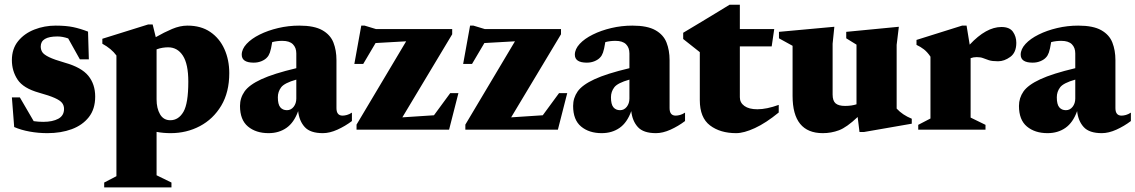

<svg xmlns="http://www.w3.org/2000/svg" viewBox="-20 -562 4920 832"><path d="M221 -451Q266.5 -451 297.2 -444.5Q328 -438 361.5 -425L365 -305H326L275.5 -395.5Q251 -404 229 -404Q156.5 -404 156.5 -360.5Q156.5 -347 163.2 -336.2Q170 -325.5 192.5 -314.5Q215 -303.5 262 -290Q333 -270 362.8 -233.5Q392.5 -197 392.5 -143.5Q392.5 -89.5 365 -54.5Q337.5 -19.5 290.8 -2.2Q244 15 185.5 15Q146 15 108.8 8.2Q71.5 1.5 41.5 -11.5L31.5 -140H66L126 -37Q146.5 -34 167.5 -34Q208 -34 232.8 -47.5Q257.5 -61 257.5 -90Q257.5 -105 249 -116Q240.5 -127 217 -137.5Q193.5 -148 148.5 -160.5Q81 -179.5 56.2 -217Q31.5 -254.5 31.5 -301.5Q31.5 -350.5 58.5 -383.8Q85.5 -417 129 -434Q172.5 -451 221 -451Z M723 229V250H431.5V229L484.5 201.5V-321.5Q463 -351 423.5 -372.5V-394L622 -456H641.5L655 -401Q691.5 -422 725.8 -436.5Q760 -451 792.5 -451Q851 -451 891.2 -423.5Q931.5 -396 952.5 -349.2Q973.5 -302.5 973.5 -245Q973.5 -162.5 938.8 -104.2Q904 -46 846.2 -15.5Q788.5 15 719.5 15Q687.5 15 658.5 9.5V197.5ZM796 -208Q796 -284.5 772.5 -320.8Q749 -357 708.5 -357Q697.5 -357 684.5 -355Q671.5 -353 658.5 -348V-131.5Q658.5 -92.5 673.5 -66.8Q688.5 -41 718 -41Q753.5 -41 774.8 -77.2Q796 -113.5 796 -208Z M1505 -37.5Q1476 -15.5 1442.2 -0.2Q1408.5 15 1379 15Q1324.5 15 1300.5 -11.5Q1276.5 -38 1272 -80.5Q1254 -30.5 1221.2 -7.8Q1188.5 15 1144 15Q1089 15 1054.5 -13.8Q1020 -42.5 1020 -103Q1020 -137.5 1039.8 -165.8Q1059.5 -194 1112.2 -218.5Q1165 -243 1264 -266.5V-330.5Q1264 -355.5 1249.2 -370.2Q1234.5 -385 1203.5 -385Q1180 -385 1159.5 -379.5Q1154.5 -348 1149.5 -334.2Q1144.5 -320.5 1137.5 -313.5Q1129.5 -304 1113.8 -297.2Q1098 -290.5 1079.5 -290.5Q1027.5 -290.5 1027.5 -325Q1027.5 -349 1048.5 -371.8Q1069.5 -394.5 1105.2 -412.2Q1141 -430 1185.5 -440.5Q1230 -451 1277 -451Q1341.5 -451 1376.5 -431.2Q1411.5 -411.5 1424.8 -377.8Q1438 -344 1438 -301.5V-93.5Q1438 -61 1464.5 -61Q1473 -61 1483.2 -63.8Q1493.5 -66.5 1505 -74ZM1184 -140.5Q1184 -110 1194.5 -97.2Q1205 -84.5 1223.5 -84.5Q1241 -84.5 1252.5 -99.2Q1264 -114 1264 -135V-217Q1212.5 -202.5 1198.2 -183.5Q1184 -164.5 1184 -140.5Z M1525 0V-22L1740 -383L1607.5 -375.5L1554 -285H1515.5L1545.5 -451H1560L1609.5 -436H1939.5V-413.5L1723.5 -53.5L1860.5 -62.5L1931 -158.5H1966.5L1926 0Z M1996.5 0V-22L2211.5 -383L2079 -375.5L2025.5 -285H1987L2017 -451H2031.5L2081 -436H2411V-413.5L2195 -53.5L2332 -62.5L2402.5 -158.5H2438L2397.5 0Z M2948.5 -37.5Q2919.5 -15.5 2885.8 -0.2Q2852 15 2822.5 15Q2768 15 2744 -11.5Q2720 -38 2715.5 -80.5Q2697.5 -30.5 2664.8 -7.8Q2632 15 2587.5 15Q2532.5 15 2498 -13.8Q2463.5 -42.5 2463.5 -103Q2463.5 -137.5 2483.2 -165.8Q2503 -194 2555.8 -218.5Q2608.5 -243 2707.5 -266.5V-330.5Q2707.5 -355.5 2692.8 -370.2Q2678 -385 2647 -385Q2623.5 -385 2603 -379.5Q2598 -348 2593 -334.2Q2588 -320.5 2581 -313.5Q2573 -304 2557.2 -297.2Q2541.5 -290.5 2523 -290.5Q2471 -290.5 2471 -325Q2471 -349 2492 -371.8Q2513 -394.5 2548.8 -412.2Q2584.5 -430 2629 -440.5Q2673.5 -451 2720.5 -451Q2785 -451 2820 -431.2Q2855 -411.5 2868.2 -377.8Q2881.5 -344 2881.5 -301.5V-93.5Q2881.5 -61 2908 -61Q2916.5 -61 2926.8 -63.8Q2937 -66.5 2948.5 -74ZM2627.5 -140.5Q2627.5 -110 2638 -97.2Q2648.5 -84.5 2667 -84.5Q2684.5 -84.5 2696 -99.2Q2707.5 -114 2707.5 -135V-217Q2656 -202.5 2641.8 -183.5Q2627.5 -164.5 2627.5 -140.5Z M3186 -140.5Q3186 -117 3205.8 -102.8Q3225.5 -88.5 3262 -88.5Q3302 -88.5 3354.5 -107.5V-74.5Q3299 -29 3251.2 -7Q3203.5 15 3170 15Q3101 15 3056.8 -18.5Q3012.5 -52 3012.5 -128V-336L2940.5 -393V-420Q2968 -436.5 3005.2 -458.8Q3042.5 -481 3079.2 -503.5Q3116 -526 3141.5 -541.5H3186V-436H3335L3324 -361H3186Z M3588 -152.5Q3588 -125 3601 -114Q3614 -103 3642 -103Q3670 -103 3691.5 -110V-368.5L3647 -396V-424L3875 -446L3865.5 -367.5V-91.5Q3890.5 -64 3931 -47.5V-26L3724 10H3704.5L3696.5 -55Q3649 -10 3615.5 2.5Q3582 15 3545.5 15Q3414.5 15 3414.5 -146.5V-363.5L3355.5 -396V-424L3595.5 -446L3588 -372.5Z M4319.5 -445Q4355 -445 4369.5 -424.2Q4384 -403.5 4384 -376.5Q4384 -334.5 4358 -315.5Q4332 -296.5 4305 -296.5Q4279.5 -296.5 4265.5 -301Q4251.5 -305.5 4240.5 -310Q4229.5 -314.5 4212.5 -314.5Q4198 -314.5 4186 -310V-52.5L4250.5 -21V0H3959V-21L4012 -48.5V-316.5Q3998.5 -336.5 3983.8 -348Q3969 -359.5 3951.5 -367.5V-389L4149 -451H4168.5L4182 -368.5Q4253.5 -445 4319.5 -445Z M4880.5 -37.5Q4851.5 -15.5 4817.8 -0.2Q4784 15 4754.5 15Q4700 15 4676 -11.5Q4652 -38 4647.5 -80.5Q4629.5 -30.5 4596.8 -7.8Q4564 15 4519.5 15Q4464.5 15 4430 -13.8Q4395.5 -42.5 4395.5 -103Q4395.5 -137.5 4415.2 -165.8Q4435 -194 4487.8 -218.5Q4540.5 -243 4639.5 -266.5V-330.5Q4639.5 -355.5 4624.8 -370.2Q4610 -385 4579 -385Q4555.5 -385 4535 -379.5Q4530 -348 4525 -334.2Q4520 -320.5 4513 -313.5Q4505 -304 4489.2 -297.2Q4473.5 -290.5 4455 -290.5Q4403 -290.5 4403 -325Q4403 -349 4424 -371.8Q4445 -394.5 4480.8 -412.2Q4516.5 -430 4561 -440.5Q4605.5 -451 4652.5 -451Q4717 -451 4752 -431.2Q4787 -411.5 4800.2 -377.8Q4813.5 -344 4813.5 -301.5V-93.5Q4813.5 -61 4840 -61Q4848.5 -61 4858.8 -63.8Q4869 -66.5 4880.5 -74ZM4559.5 -140.5Q4559.5 -110 4570 -97.2Q4580.5 -84.5 4599 -84.5Q4616.5 -84.5 4628 -99.2Q4639.5 -114 4639.5 -135V-217Q4588 -202.5 4573.8 -183.5Q4559.5 -164.5 4559.5 -140.5Z"/></svg>

Font: Newsreader 16pt ExtraBold
Style: Regular
Weight: 800
Designer: Hugues Gentile
Foundry: Production Type
Version: Version 1.003; ttfautohint (v1.8.3)